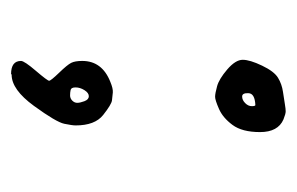

<svg xmlns="http://www.w3.org/2000/svg" viewBox="-113 -346 526 340"><g transform="rotate(90 150.0 -176.0)"><path d="M139.6 -62.5Q134.8 -54.7 134.8 -46.9Q134.8 -39.1 139.2 -38.1Q143.6 -37.1 148.9 -37.1Q154.3 -37.1 158.2 -41Q162.1 -44.9 162.1 -49.8Q162.1 -54.7 159.2 -62.5Q156.2 -70.3 150.4 -70.3Q144.5 -70.3 139.6 -62.5ZM87.9 49.8Q87.9 43.9 105.5 23.4Q123 2.9 123 0Q123 -2.9 108.9 -17.6Q94.7 -32.2 91.3 -39.1Q87.9 -45.9 87.9 -58.6Q87.9 -93.8 125 -108.4Q136.7 -113.3 143.6 -112.8Q150.4 -112.3 157.7 -111.3Q165 -110.4 183.6 -95.7Q202.1 -81.1 202.1 -46.9Q202.1 -41 199.2 -26.9Q196.3 -12.7 167.5 26.9Q138.7 66.4 112.3 66.4Q111.3 66.4 111.3 67.4Q87.9 67.4 87.9 49.8ZM191.4 -415Q213.9 -405.3 213.9 -373.5Q213.9 -341.8 201.2 -324.7Q188.5 -307.6 172.9 -300.8Q157.2 -293.9 151.4 -293.9Q145.5 -293.9 132.8 -297.4Q120.1 -300.8 103 -315.4Q85.9 -330.1 85.9 -342.8Q85.9 -355.5 96.2 -377Q106.4 -398.4 117.7 -405.3Q128.9 -412.1 142.6 -414.1Q156.2 -416 164.6 -417.5Q172.9 -418.9 177.2 -418.9Q181.6 -418.9 191.4 -415ZM166 -365.2Q145.5 -364.3 145 -353Q144.5 -341.8 150.9 -341.8Q157.2 -341.8 162.6 -347.2Q168 -352.5 168 -358.9Q168 -365.2 166 -365.2Z"/></g></svg>

Font: Drukaatie burti
Style: Light
Weight: 300
Version: Version 0.14